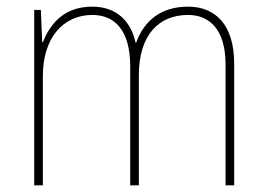

<svg xmlns="http://www.w3.org/2000/svg" viewBox="-20 -558 803 578"><path d="M546 -538C462 -538 413 -493 390 -430H388C374 -495 330 -538 258 -538C166 -538 128 -478 109 -431H107L103 -528H83V0H109V-329C109 -445 171 -513 258 -513C322 -513 372 -471 372 -358V0H398V-331C398 -454 459 -513 546 -513C610 -513 659 -470 659 -364V0H685V-366C685 -484 628 -538 546 -538Z"/></svg>

Font: Noto Sans Armenian SemiCondensed Thin
Style: Regular
Weight: 100
Width: 4
Designer: Monotype Design Team
Foundry: Monotype Imaging Inc.
Version: Version 2.008